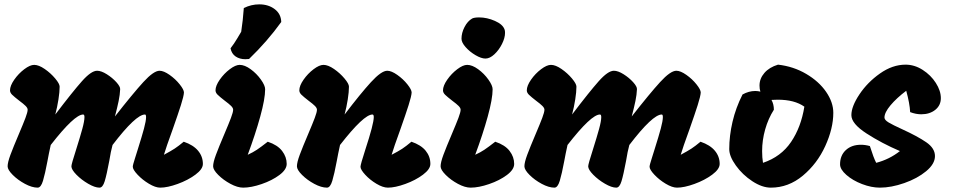

<svg xmlns="http://www.w3.org/2000/svg" viewBox="-20 -862 4377 882"><path d="M426 -537Q445 -537 470.5 -521Q496 -505 514.5 -484.5Q533 -464 532 -452Q531 -427 525 -398Q519 -369 508 -327Q591 -433 638.5 -485Q686 -537 713 -537Q732 -537 759 -518Q786 -499 805.5 -474.5Q825 -450 825 -437Q824 -420 811 -379Q798 -338 774 -270Q742 -182 733 -151Q765 -168 782.5 -179.5Q800 -191 824 -211Q868 -196 890 -169.5Q912 -143 912 -109Q912 -85 877.5 -59.5Q843 -34 796 -17Q749 0 716 0Q694 0 664 -18Q634 -36 612 -59.5Q590 -83 590 -96Q590 -104 600 -134.5Q610 -165 613 -176Q632 -236 641.5 -271.5Q651 -307 651 -324Q651 -336 646 -336Q604 -336 497 -196Q489 -167 482 -123Q470 -59 461 -29.5Q452 0 437 0Q416 0 385 -18Q354 -36 331 -59.5Q308 -83 308 -98Q308 -108 330 -176Q348 -233 358 -269.5Q368 -306 368 -324Q368 -336 362 -336Q322 -336 213 -196Q209 -180 204.5 -156Q200 -132 198 -122Q187 -63 177.5 -31.5Q168 0 153 0Q127 0 94.5 -17.5Q62 -35 38.5 -58.5Q15 -82 15 -98Q15 -116 28 -151Q41 -186 67 -247Q87 -294 97 -320.5Q107 -347 107 -358Q107 -366 97.5 -375.5Q88 -385 69 -399Q47 -416 36.5 -426Q26 -436 26 -447Q26 -468 45.5 -496Q65 -524 91.5 -544Q118 -564 137 -564Q158 -564 185.5 -545Q213 -526 233.5 -501.5Q254 -477 254 -464Q254 -440 248.5 -405Q243 -370 234 -336Q313 -440 356 -488.5Q399 -537 426 -537Z M1171 -842Q1213 -842 1242 -820Q1271 -798 1272 -761Q1208 -672 1124 -591Q1118 -590 1107 -590Q1081 -590 1062.5 -602.5Q1044 -615 1039 -640Q1056 -662 1069.5 -685Q1083 -708 1088 -716Q1096 -768 1100 -825Q1134 -842 1171 -842ZM959 -98Q959 -116 972 -151Q985 -186 1011 -247Q1031 -294 1041 -320.5Q1051 -347 1051 -358Q1051 -366 1041.5 -375.5Q1032 -385 1013 -399Q991 -416 980.5 -426Q970 -436 970 -447Q970 -468 989.5 -496Q1009 -524 1035.5 -544Q1062 -564 1081 -564Q1104 -564 1131.5 -544Q1159 -524 1178.5 -496.5Q1198 -469 1198 -452Q1198 -408 1175.5 -326.5Q1153 -245 1118 -151Q1142 -162 1160 -174Q1178 -186 1210 -211Q1255 -196 1276 -168.5Q1297 -141 1297 -109Q1297 -83 1263.5 -58Q1230 -33 1182 -16.5Q1134 0 1097 0Q1071 0 1038.5 -17.5Q1006 -35 982.5 -58.5Q959 -82 959 -98Z M1957 -109Q1957 -85 1923 -59.5Q1889 -34 1842 -17Q1795 0 1762 0Q1739 0 1709 -18Q1679 -36 1657.5 -59.5Q1636 -83 1636 -96Q1636 -106 1658 -174Q1697 -293 1697 -324Q1697 -336 1691 -336Q1651 -336 1542 -196Q1538 -180 1533.5 -156Q1529 -132 1527 -122Q1516 -63 1506.5 -31.5Q1497 0 1482 0Q1456 0 1423.5 -17.5Q1391 -35 1367.5 -58.5Q1344 -82 1344 -98Q1344 -116 1357 -151Q1370 -186 1396 -247Q1416 -294 1426 -320.5Q1436 -347 1436 -358Q1436 -366 1426.5 -375.5Q1417 -385 1398 -399Q1376 -416 1365.5 -426Q1355 -436 1355 -447Q1355 -468 1374.5 -496Q1394 -524 1420.5 -544Q1447 -564 1466 -564Q1487 -564 1514.5 -545Q1542 -526 1562.5 -501.5Q1583 -477 1583 -464Q1583 -440 1577.5 -405Q1572 -370 1563 -336Q1636 -432 1684 -484.5Q1732 -537 1759 -537Q1778 -537 1805 -518Q1832 -499 1851.5 -474.5Q1871 -450 1871 -437Q1870 -420 1857 -379Q1844 -338 1820 -270Q1788 -182 1779 -151Q1810 -167 1827.5 -178.5Q1845 -190 1870 -211Q1914 -196 1935.5 -169.5Q1957 -143 1957 -109Z M2100 -684Q2100 -711 2114 -738Q2128 -765 2149 -777Q2159 -782 2181 -782Q2217 -782 2253.5 -766Q2290 -750 2298 -726Q2300 -721 2300 -711Q2300 -688 2286 -660Q2272 -632 2251 -612.5Q2230 -593 2210 -593Q2191 -593 2164.5 -608.5Q2138 -624 2119 -645.5Q2100 -667 2100 -684ZM2004 -98Q2004 -116 2017 -151Q2030 -186 2056 -247Q2076 -294 2086 -320.5Q2096 -347 2096 -358Q2096 -366 2086.5 -375.5Q2077 -385 2058 -399Q2036 -416 2025.5 -426Q2015 -436 2015 -447Q2015 -468 2034.5 -496Q2054 -524 2080.5 -544Q2107 -564 2126 -564Q2149 -564 2176.5 -544Q2204 -524 2223.5 -496.5Q2243 -469 2243 -452Q2243 -408 2220.5 -326.5Q2198 -245 2163 -151Q2187 -162 2205 -174Q2223 -186 2255 -211Q2300 -196 2321 -168.5Q2342 -141 2342 -109Q2342 -83 2308.5 -58Q2275 -33 2227 -16.5Q2179 0 2142 0Q2116 0 2083.5 -17.5Q2051 -35 2027.5 -58.5Q2004 -82 2004 -98Z M2800 -537Q2819 -537 2844.5 -521Q2870 -505 2888.5 -484.5Q2907 -464 2906 -452Q2905 -427 2899 -398Q2893 -369 2882 -327Q2965 -433 3012.5 -485Q3060 -537 3087 -537Q3106 -537 3133 -518Q3160 -499 3179.5 -474.5Q3199 -450 3199 -437Q3198 -420 3185 -379Q3172 -338 3148 -270Q3116 -182 3107 -151Q3139 -168 3156.5 -179.5Q3174 -191 3198 -211Q3242 -196 3264 -169.5Q3286 -143 3286 -109Q3286 -85 3251.5 -59.5Q3217 -34 3170 -17Q3123 0 3090 0Q3068 0 3038 -18Q3008 -36 2986 -59.5Q2964 -83 2964 -96Q2964 -104 2974 -134.5Q2984 -165 2987 -176Q3006 -236 3015.5 -271.5Q3025 -307 3025 -324Q3025 -336 3020 -336Q2978 -336 2871 -196Q2863 -167 2856 -123Q2844 -59 2835 -29.5Q2826 0 2811 0Q2790 0 2759 -18Q2728 -36 2705 -59.5Q2682 -83 2682 -98Q2682 -108 2704 -176Q2722 -233 2732 -269.5Q2742 -306 2742 -324Q2742 -336 2736 -336Q2696 -336 2587 -196Q2583 -180 2578.5 -156Q2574 -132 2572 -122Q2561 -63 2551.5 -31.5Q2542 0 2527 0Q2501 0 2468.5 -17.5Q2436 -35 2412.5 -58.5Q2389 -82 2389 -98Q2389 -116 2402 -151Q2415 -186 2441 -247Q2461 -294 2471 -320.5Q2481 -347 2481 -358Q2481 -366 2471.5 -375.5Q2462 -385 2443 -399Q2421 -416 2410.5 -426Q2400 -436 2400 -447Q2400 -468 2419.5 -496Q2439 -524 2465.5 -544Q2492 -564 2511 -564Q2532 -564 2559.5 -545Q2587 -526 2607.5 -501.5Q2628 -477 2628 -464Q2628 -440 2622.5 -405Q2617 -370 2608 -336Q2687 -440 2730 -488.5Q2773 -537 2800 -537Z M3808 -344Q3808 -272 3771 -191Q3734 -110 3668 -55Q3602 0 3521 0Q3481 0 3436 -29.5Q3391 -59 3360.5 -101.5Q3330 -144 3330 -177Q3330 -238 3345 -302.5Q3360 -367 3391 -428Q3420 -444 3449 -444Q3462 -444 3473 -441Q3469 -453 3469 -469Q3469 -501 3491.5 -527Q3514 -553 3554 -565Q3625 -557 3683.5 -522.5Q3742 -488 3775 -440Q3808 -392 3808 -344ZM3675 -372Q3630 -404 3553 -404Q3534 -404 3524 -403Q3535 -383 3535 -358Q3509 -317 3495 -267.5Q3481 -218 3481 -168Q3481 -138 3485 -114Q3568 -142 3614 -210Q3660 -278 3675 -372Z M4043 -322Q4043 -311 4062 -299.5Q4081 -288 4125 -268Q4195 -236 4235 -208.5Q4275 -181 4275 -145Q4275 -109 4234.5 -75.5Q4194 -42 4134 -21Q4074 0 4022 0Q3983 0 3940 -16.5Q3897 -33 3868 -58.5Q3839 -84 3839 -107Q3839 -148 3865.5 -172.5Q3892 -197 3935 -197Q3955 -197 3976 -191Q3993 -137 4005 -114Q4066 -130 4114 -168Q4030 -204 3960.5 -249Q3891 -294 3891 -333Q3891 -373 3928 -428.5Q3965 -484 4022.5 -524.5Q4080 -565 4140 -565Q4181 -565 4218.5 -541Q4256 -517 4279 -481Q4302 -445 4302 -411Q4302 -378 4276.5 -357.5Q4251 -337 4212 -337Q4187 -337 4161 -347Q4159 -387 4143 -445Q4098 -411 4070.5 -378Q4043 -345 4043 -322Z"/></svg>

Font: Mogra
Style: Regular
Weight: 400
Designer: Lipi Raval
Foundry: Lipi Raval
Version: Version 1.002;PS 1.002;hotconv 1.0.88;makeotf.lib2.5.647800;